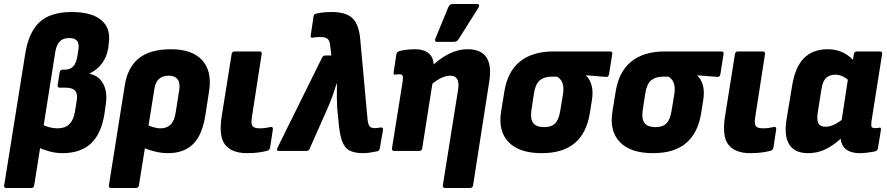

<svg xmlns="http://www.w3.org/2000/svg" viewBox="-31 -754 4430 959"><path d="M1 185Q-13 185 -10 171L95 -485Q112 -593 166.5 -643.5Q221 -694 328 -694Q427 -694 475.5 -653Q524 -612 512 -536L510 -516Q503 -470 478.5 -437.5Q454 -405 417 -387V-385Q463 -376 484.5 -335.5Q506 -295 498 -237L491 -187Q475 -85 423 -37Q371 11 281 11Q249 11 217 2.5Q185 -6 154 -20L176 -133Q195 -124 215 -118.5Q235 -113 257 -113Q294 -113 315 -133.5Q336 -154 343 -194L352 -250Q358 -284 345 -300Q332 -316 298 -316H268Q255 -316 257 -329L267 -393Q270 -406 281 -406H291Q320 -406 335 -422.5Q350 -439 356 -476L360 -502Q366 -535 354.5 -549.5Q343 -564 315 -564Q284 -564 267.5 -547Q251 -530 245 -494L140 171Q138 185 125 185Z M524 185Q510 185 513 171L592 -326Q606 -417 662 -462.5Q718 -508 823 -508Q928 -508 978 -454Q1028 -400 1014 -303L995 -180Q980 -81 934 -35Q888 11 808 11Q774 11 737.5 1.5Q701 -8 676 -21L693 -137Q710 -126 731.5 -119.5Q753 -113 771 -113Q803 -113 822 -132.5Q841 -152 847 -195L864 -303Q870 -340 856 -358Q842 -376 812 -376Q781 -376 763 -359.5Q745 -343 740 -309L663 171Q661 185 648 185Z M1203 11Q1127 11 1093.5 -31Q1060 -73 1077 -177L1126 -484Q1128 -497 1141 -497H1265Q1278 -497 1276 -484L1227 -168Q1222 -136 1230 -124.5Q1238 -113 1267 -113Q1281 -113 1295.5 -115Q1310 -117 1322 -120Q1333 -121 1332 -108L1318 -16Q1315 -4 1304 -1Q1286 4 1260.5 7.5Q1235 11 1203 11Z M1782 11Q1740 11 1714.5 -2.5Q1689 -16 1676.5 -52.5Q1664 -89 1659 -156L1653 -215Q1652 -238 1651.5 -270Q1651 -302 1652 -336H1650Q1640 -302 1628 -269.5Q1616 -237 1602 -206L1516 -12Q1512 0 1499 0H1362Q1348 0 1355 -16L1578 -467Q1584 -477 1595 -477H1624L1618 -527Q1616 -551 1605 -560Q1594 -569 1570 -569Q1561 -569 1551 -568.5Q1541 -568 1532 -566Q1518 -564 1521 -577L1535 -672Q1536 -683 1548 -686Q1584 -694 1626 -694Q1696 -694 1728.5 -664Q1761 -634 1768 -561L1805 -156Q1807 -139 1811 -130Q1815 -121 1822.5 -117.5Q1830 -114 1841 -114Q1848 -114 1854 -115Q1860 -116 1869 -117Q1884 -120 1882 -105L1866 -13Q1865 -1 1852 2Q1833 6 1815 8.5Q1797 11 1782 11Z M2193 185Q2179 185 2181 171L2258 -312Q2266 -376 2217 -376Q2194 -376 2166.5 -361.5Q2139 -347 2110 -319L2111 -410Q2162 -460 2209 -484Q2256 -508 2305 -508Q2372 -508 2399 -467Q2426 -426 2412 -342L2332 171Q2329 185 2318 185ZM1938 0Q1925 0 1927 -14L1980 -346Q1983 -369 1980 -376Q1977 -383 1964 -383Q1958 -383 1953.5 -382.5Q1949 -382 1944 -381Q1934 -380 1935 -392L1949 -484Q1951 -491 1954.5 -494Q1958 -497 1968 -500Q1984 -504 2003.5 -506Q2023 -508 2041 -508Q2094 -508 2117.5 -481Q2141 -454 2133 -402L2129 -379L2132 -357L2078 -14Q2076 0 2063 0ZM2151 -545Q2144 -545 2142.5 -550.5Q2141 -556 2144 -562L2209 -720Q2213 -728 2218.5 -731Q2224 -734 2232 -734H2352Q2360 -734 2361.5 -728.5Q2363 -723 2359 -716L2260 -559Q2252 -545 2236 -545Z M2675 11Q2562 11 2509 -44.5Q2456 -100 2472 -197L2488 -296Q2504 -397 2566.5 -447Q2629 -497 2733 -497H3016Q3029 -497 3027 -484L3011 -383Q3008 -368 2995 -370L2897 -378V-375Q2913 -362 2923 -330.5Q2933 -299 2925 -251L2915 -188Q2899 -89 2839.5 -39Q2780 11 2675 11ZM2687 -119Q2723 -119 2741.5 -137.5Q2760 -156 2767 -199L2780 -277Q2785 -306 2782 -324Q2779 -342 2771.5 -353Q2764 -364 2752 -371H2723Q2687 -371 2665 -352.5Q2643 -334 2636 -287L2623 -202Q2617 -158 2633 -138.5Q2649 -119 2687 -119Z M3231 11Q3118 11 3065 -44.5Q3012 -100 3028 -197L3044 -296Q3060 -397 3122.5 -447Q3185 -497 3289 -497H3572Q3585 -497 3583 -484L3567 -383Q3564 -368 3551 -370L3453 -378V-375Q3469 -362 3479 -330.5Q3489 -299 3481 -251L3471 -188Q3455 -89 3395.5 -39Q3336 11 3231 11ZM3243 -119Q3279 -119 3297.5 -137.5Q3316 -156 3323 -199L3336 -277Q3341 -306 3338 -324Q3335 -342 3327.5 -353Q3320 -364 3308 -371H3279Q3243 -371 3221 -352.5Q3199 -334 3192 -287L3179 -202Q3173 -158 3189 -138.5Q3205 -119 3243 -119Z M3717 11Q3641 11 3607.5 -31Q3574 -73 3591 -177L3640 -484Q3642 -497 3655 -497H3779Q3792 -497 3790 -484L3741 -168Q3736 -136 3744 -124.5Q3752 -113 3781 -113Q3795 -113 3809.5 -115Q3824 -117 3836 -120Q3847 -121 3846 -108L3832 -16Q3829 -4 3818 -1Q3800 4 3774.5 7.5Q3749 11 3717 11Z M4005 11Q3938 11 3911 -32.5Q3884 -76 3898 -160L3925 -323Q3940 -419 3984.5 -463.5Q4029 -508 4103 -508Q4147 -508 4182 -490.5Q4217 -473 4242 -440L4224 -336Q4205 -358 4184 -369.5Q4163 -381 4142 -381Q4112 -381 4095 -364.5Q4078 -348 4072 -309L4053 -189Q4048 -154 4057 -137.5Q4066 -121 4092 -121Q4116 -121 4142.5 -135Q4169 -149 4199 -177L4198 -88Q4171 -62 4142 -39.5Q4113 -17 4079.5 -3Q4046 11 4005 11ZM4264 11Q4211 11 4186.5 -16Q4162 -43 4170 -96L4174 -120L4171 -141L4211 -403L4227 -441L4234 -484Q4236 -497 4250 -497H4364Q4377 -497 4375 -484L4322 -149Q4319 -126 4323 -120Q4327 -114 4338 -114Q4345 -114 4350 -114.5Q4355 -115 4360 -116Q4371 -119 4369 -105L4354 -13Q4353 -1 4336 3Q4319 6 4300.5 8.5Q4282 11 4264 11Z"/></svg>

Font: Sofia Sans Semi Condensed Black
Style: Italic
Weight: 900
Italic angle: -9°
Version: Version 4.100